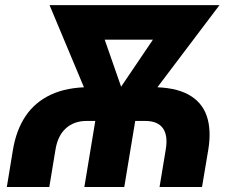

<svg xmlns="http://www.w3.org/2000/svg" viewBox="-20 -748 923 768"><path d="M7.3 0 31.7 -148.4Q44.9 -228 82.5 -283.9Q120.1 -339.8 184.1 -369.6Q248 -399.4 340.3 -399.4H586.9Q679.2 -399.4 733.4 -369.9Q787.6 -340.3 806.9 -284.2Q826.2 -228 813 -148.4L788.1 0H618.2L643.1 -150.4Q652.3 -206.1 631.6 -235.1Q610.8 -264.2 561 -264.2H326.2Q276.4 -264.2 243.9 -235.1Q211.4 -206.1 202.1 -150.4L177.2 0ZM317.4 0 371.1 -324.2H530.8L477.1 0ZM372.6 -263.2 178.2 -727.5H350.6L481.9 -351.1L457.5 -263.2ZM422.9 -263.2 432.6 -354 685.1 -727.5H857.9L507.8 -264.2ZM276.4 -589.4 299.3 -727.5H739.3L716.3 -589.4Z"/></svg>

Font: Inter 24pt ExtraBold
Style: Italic
Weight: 800
Italic angle: -9.3988°
Designer: Rasmus Andersson
Foundry: rsms
Version: Version 4.001;git-66647c0bb